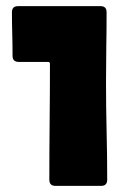

<svg xmlns="http://www.w3.org/2000/svg" viewBox="-20 -607 424 627"><path d="M19 -566.9Q19 -586.9 38.6 -586.9H308.6Q328.1 -586.9 328.1 -566.9Q328.1 -509.8 327.1 -452.9Q326.2 -396 326.2 -338.9Q326.2 -259.3 328.1 -179.7Q330.1 -100.1 330.1 -20.5Q330.1 0 310.5 0H161.1Q141.1 0 141.1 -20Q141.1 -114.7 142.1 -209.5Q143.1 -304.2 143.1 -398.4Q143.1 -404.8 137.2 -404.8H41Q21 -404.8 21 -424.8Q21 -460.4 20 -495.8Q19 -531.2 19 -566.9Z"/></svg>

Font: Belanosima
Style: Bold
Weight: 700
Designer: The DocRepair Project, Santiago Orozco
Foundry: Google
Version: Version 2.000